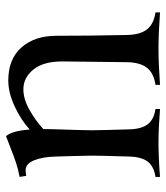

<svg xmlns="http://www.w3.org/2000/svg" viewBox="22 -560 538 621"><g transform="rotate(-90 290.5 -249.0)"><path d="M161.1 -498Q178.2 -479 182.6 -421.4Q213.4 -449.7 257.6 -470.2Q301.8 -490.7 341.3 -490.7Q410.6 -490.7 448.2 -448Q485.8 -405.3 485.8 -335Q485.8 -225.1 488.3 -108.9Q488.8 -64.5 506.3 -42.2Q523.9 -20 561.5 -14.6V0Q491.7 -4.9 444.3 -4.9Q397 -4.9 327.1 0V-14.6Q364.7 -20 382.3 -42.2Q399.9 -64.5 400.4 -108.9Q402.8 -278.8 402.8 -315.9Q402.8 -377.4 376.5 -409.7Q350.1 -441.9 312.5 -441.9Q281.2 -441.9 246.1 -422.1Q210.9 -402.3 184.1 -377.4Q184.1 -354.5 182.1 -298.6Q180.2 -242.7 180.2 -219.7Q180.2 -193.8 183.1 -100.1Q184.1 -59.6 199.7 -39.6Q215.3 -19.5 249 -14.6V0Q185.5 -4.9 139.2 -4.9Q92.8 -4.9 29.3 0V-14.6Q63 -19.5 78.6 -39.6Q94.2 -59.6 95.2 -100.1Q98.1 -193.8 98.1 -219.7Q98.1 -242.7 96.9 -277.6Q95.7 -312.5 95.2 -335.9Q94.2 -379.9 83 -407.2Q71.8 -434.6 51.3 -434.6Q41.5 -434.6 32.7 -432.6L29.3 -454.1Q52.7 -458.5 73.2 -465.1Q93.8 -471.7 121.8 -482.9Q149.9 -494.1 161.1 -498Z"/></g></svg>

Font: Flanker
Style: Regular
Weight: 400
Designer: Flanker
Foundry: Flanker
Version: Version 2.027